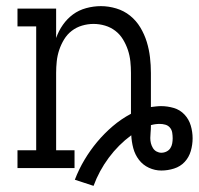

<svg xmlns="http://www.w3.org/2000/svg" viewBox="-20 -548 648 626"><path d="M285 58 224 38Q237 4 255.5 -27Q274 -58 297 -85.5Q320 -113 347.5 -136.5Q375 -160 407 -177V-310Q407 -329 405 -348Q403 -367 397 -385Q391 -403 381 -419.5Q371 -436 356 -447.5Q341 -459 322.5 -464.5Q304 -470 285 -470Q266 -470 247.5 -464.5Q229 -459 214 -447.5Q199 -436 189 -419.5Q179 -403 173 -385Q167 -367 165 -348Q163 -329 163 -310V-58H223V0H37V-58H98V-462H37V-520H163V-424Q171 -447 185 -467Q199 -487 218 -501Q237 -515 261 -521.5Q285 -528 309 -528Q334 -528 359 -520.5Q384 -513 404 -497Q424 -481 437.5 -458.5Q451 -436 458.5 -411.5Q466 -387 469 -361.5Q472 -336 472 -310V-199Q480 -200 488.5 -201Q497 -202 505 -202Q526 -202 546.5 -196Q567 -190 581.5 -174.5Q596 -159 602 -138.5Q608 -118 608 -97Q608 -76 602 -55.5Q596 -35 582 -20Q568 -5 547.5 1.5Q527 8 506 8Q485 8 465.5 -1Q446 -10 433 -27Q420 -44 414.5 -65Q409 -86 408 -107Q366 -76 334.5 -33.5Q303 9 285 58ZM506 -50Q515 -50 523 -54Q531 -58 535.5 -65Q540 -72 541.5 -80.5Q543 -89 543 -97Q543 -106 541.5 -115.5Q540 -125 534 -132Q528 -139 519 -141.5Q510 -144 501 -144Q493 -144 486 -143Q479 -142 472 -140V-136Q472 -126 471 -116.5Q470 -107 470 -98Q470 -89 472 -81Q474 -73 478.5 -65.5Q483 -58 490.5 -54Q498 -50 506 -50Z"/></svg>

Font: Iosevka Etoile Light
Style: Regular
Weight: 300
Designer: Belleve Invis
Foundry: Belleve Invis
Version: Version 25.0.1; ttfautohint (v1.8.4)